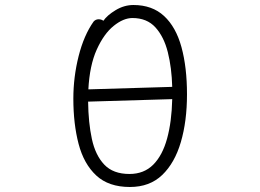

<svg xmlns="http://www.w3.org/2000/svg" viewBox="-20 -731 1040 767"><path d="M393 -648Q385 -654 374 -654Q362 -654 354 -645Q315 -590 294 -506.5Q273 -423 273 -337Q273 -236 294 -156Q315 -76 364.5 -30Q414 16 499 16Q578 16 628 -32Q678 -80 702.5 -163.5Q727 -247 727 -354Q727 -462 705 -542.5Q683 -623 635.5 -667Q588 -711 513 -711Q476 -711 442 -690.5Q408 -670 393 -648ZM668 -384 333 -374Q338 -470 366.5 -533Q395 -596 434 -627.5Q473 -659 509 -659Q567 -659 601 -621.5Q635 -584 650.5 -522Q666 -460 668 -384ZM332 -325 668 -335Q666 -245 647.5 -177.5Q629 -110 592 -73Q555 -36 497 -36Q432 -36 396.5 -73.5Q361 -111 347 -176Q333 -241 332 -325Z"/></svg>

Font: Klee One
Style: Regular
Weight: 400
Designer: Fontworks Inc.
Foundry: Fontworks Inc.
Version: Version 1.100